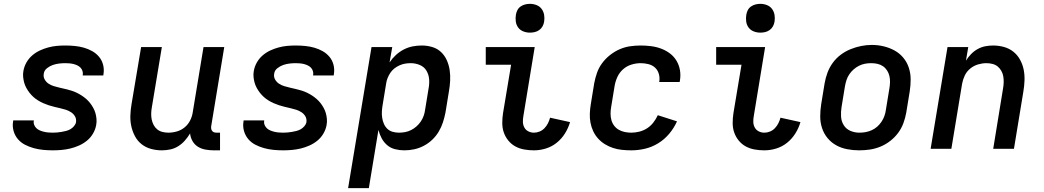

<svg xmlns="http://www.w3.org/2000/svg" viewBox="-20 -775 5440 1000"><path d="M255 8Q229 8 204 5.5Q179 3 155.5 -3.5Q132 -10 110.5 -21Q89 -32 73.5 -50Q58 -68 51 -92Q44 -116 48 -141Q48 -143 48.5 -144.5Q49 -146 49 -148H156Q156 -148 156 -147Q156 -146 156 -145Q154 -134 158.5 -123.5Q163 -113 171 -106Q179 -99 189 -95Q199 -91 209.5 -88.5Q220 -86 231.5 -85Q243 -84 255 -84Q266 -84 277.5 -85Q289 -86 300.5 -88Q312 -90 324 -93Q336 -96 346.5 -102Q357 -108 365.5 -118Q374 -128 376 -139Q378 -156 370.5 -169Q363 -182 350 -190.5Q337 -199 322.5 -203.5Q308 -208 293 -211.5Q278 -215 263 -218.5Q248 -222 233 -227Q218 -232 204.5 -238Q191 -244 178 -252Q165 -260 154 -270Q143 -280 134 -291.5Q125 -303 117.5 -316.5Q110 -330 106 -344.5Q102 -359 100.5 -374.5Q99 -390 102 -406Q106 -429 118 -450Q130 -471 148 -486.5Q166 -502 187.5 -512Q209 -522 231.5 -528Q254 -534 276 -536Q298 -538 320 -538Q345 -538 370 -535.5Q395 -533 417.5 -526.5Q440 -520 460.5 -508.5Q481 -497 496 -479Q511 -461 517 -437.5Q523 -414 519 -389Q519 -387 518.5 -385.5Q518 -384 518 -382H411Q411 -382 411 -383Q411 -384 411 -385Q413 -395 409.5 -405.5Q406 -416 399 -423Q392 -430 382.5 -434.5Q373 -439 363 -441.5Q353 -444 342 -445Q331 -446 320 -446Q304 -446 287.5 -444Q271 -442 255 -436.5Q239 -431 224.5 -419.5Q210 -408 208 -391Q205 -375 212.5 -361.5Q220 -348 232.5 -339.5Q245 -331 260 -326.5Q275 -322 290 -318.5Q305 -315 320 -311.5Q335 -308 350 -303.5Q365 -299 378.5 -292.5Q392 -286 404.5 -278Q417 -270 428.5 -260Q440 -250 449 -238.5Q458 -227 465.5 -213.5Q473 -200 477 -186Q481 -172 482.5 -156Q484 -140 481 -124Q477 -101 464.5 -79.5Q452 -58 433 -42.5Q414 -27 391.5 -17Q369 -7 346 -1.5Q323 4 300 6Q277 8 255 8Z M823 8Q794 8 766.5 0.5Q739 -7 717.5 -24Q696 -41 683 -65.5Q670 -90 664 -117Q658 -144 659 -173.5Q660 -203 665 -232L715 -530H823L771 -217Q768 -201 767.5 -184.5Q767 -168 770 -153Q773 -138 780 -124.5Q787 -111 798.5 -101.5Q810 -92 825.5 -88Q841 -84 857 -84Q879 -84 901.5 -90.5Q924 -97 942 -112Q960 -127 970.5 -148Q981 -169 984 -191L1040 -530H1148L1080 -118Q1079 -111 1080 -104.5Q1081 -98 1085 -93Q1089 -88 1095 -86Q1101 -84 1108 -84H1126V8H1093Q1071 8 1049.5 4Q1028 0 1010.5 -11Q993 -22 982.5 -40.5Q972 -59 970 -80Q958 -60 942.5 -42.5Q927 -25 907.5 -13Q888 -1 866 3.5Q844 8 823 8Z M1455 8Q1429 8 1404 5.5Q1379 3 1355.5 -3.5Q1332 -10 1310.5 -21Q1289 -32 1273.5 -50Q1258 -68 1251 -92Q1244 -116 1248 -141Q1248 -143 1248.5 -144.5Q1249 -146 1249 -148H1356Q1356 -148 1356 -147Q1356 -146 1356 -145Q1354 -134 1358.5 -123.5Q1363 -113 1371 -106Q1379 -99 1389 -95Q1399 -91 1409.5 -88.5Q1420 -86 1431.5 -85Q1443 -84 1455 -84Q1466 -84 1477.5 -85Q1489 -86 1500.5 -88Q1512 -90 1524 -93Q1536 -96 1546.5 -102Q1557 -108 1565.5 -118Q1574 -128 1576 -139Q1578 -156 1570.5 -169Q1563 -182 1550 -190.5Q1537 -199 1522.5 -203.5Q1508 -208 1493 -211.5Q1478 -215 1463 -218.5Q1448 -222 1433 -227Q1418 -232 1404.5 -238Q1391 -244 1378 -252Q1365 -260 1354 -270Q1343 -280 1334 -291.5Q1325 -303 1317.5 -316.5Q1310 -330 1306 -344.5Q1302 -359 1300.5 -374.5Q1299 -390 1302 -406Q1306 -429 1318 -450Q1330 -471 1348 -486.5Q1366 -502 1387.5 -512Q1409 -522 1431.5 -528Q1454 -534 1476 -536Q1498 -538 1520 -538Q1545 -538 1570 -535.5Q1595 -533 1617.5 -526.5Q1640 -520 1660.5 -508.5Q1681 -497 1696 -479Q1711 -461 1717 -437.5Q1723 -414 1719 -389Q1719 -387 1718.5 -385.5Q1718 -384 1718 -382H1611Q1611 -382 1611 -383Q1611 -384 1611 -385Q1613 -395 1609.5 -405.5Q1606 -416 1599 -423Q1592 -430 1582.5 -434.5Q1573 -439 1563 -441.5Q1553 -444 1542 -445Q1531 -446 1520 -446Q1504 -446 1487.5 -444Q1471 -442 1455 -436.5Q1439 -431 1424.5 -419.5Q1410 -408 1408 -391Q1405 -375 1412.5 -361.5Q1420 -348 1432.5 -339.5Q1445 -331 1460 -326.5Q1475 -322 1490 -318.5Q1505 -315 1520 -311.5Q1535 -308 1550 -303.5Q1565 -299 1578.5 -292.5Q1592 -286 1604.5 -278Q1617 -270 1628.5 -260Q1640 -250 1649 -238.5Q1658 -227 1665.5 -213.5Q1673 -200 1677 -186Q1681 -172 1682.5 -156Q1684 -140 1681 -124Q1677 -101 1664.5 -79.5Q1652 -58 1633 -42.5Q1614 -27 1591.5 -17Q1569 -7 1546 -1.5Q1523 4 1500 6Q1477 8 1455 8Z M1793 205 1915 -530H2023L2009 -450Q2023 -471 2042 -488.5Q2061 -506 2083.5 -517.5Q2106 -529 2129.5 -533.5Q2153 -538 2177 -538Q2205 -538 2231.5 -530Q2258 -522 2277 -504Q2296 -486 2307 -461.5Q2318 -437 2322 -410Q2326 -383 2324.5 -354.5Q2323 -326 2318 -298L2300 -188Q2295 -163 2287 -138Q2279 -113 2265 -89.5Q2251 -66 2231 -47Q2211 -28 2187 -15.5Q2163 -3 2137.5 2.5Q2112 8 2086 8Q2061 8 2037.5 2Q2014 -4 1996.5 -19Q1979 -34 1968 -54.5Q1957 -75 1951 -98L1901 205ZM2058 -84Q2074 -84 2090 -87Q2106 -90 2121 -97.5Q2136 -105 2149 -116.5Q2162 -128 2171.5 -142Q2181 -156 2186.5 -171.5Q2192 -187 2194 -203L2212 -313Q2217 -338 2215 -362.5Q2213 -387 2201 -407Q2189 -427 2166.5 -436.5Q2144 -446 2119 -446Q2104 -446 2089.5 -443.5Q2075 -441 2060.5 -434.5Q2046 -428 2033.5 -418Q2021 -408 2012.5 -395Q2004 -382 1998.5 -368Q1993 -354 1991 -339L1973 -229Q1970 -212 1969 -195Q1968 -178 1970.5 -161.5Q1973 -145 1979.5 -130Q1986 -115 1997.5 -104Q2009 -93 2025 -88.5Q2041 -84 2058 -84Z M2761 8Q2735 8 2710 3.5Q2685 -1 2664 -12.5Q2643 -24 2627.5 -43Q2612 -62 2604 -85Q2596 -108 2596 -134Q2596 -160 2600 -186L2642 -438H2510V-530H2765L2706 -171Q2703 -155 2703.5 -139.5Q2704 -124 2711 -111Q2718 -98 2731.5 -91Q2745 -84 2761 -84Q2776 -84 2790.5 -90Q2805 -96 2816 -107.5Q2827 -119 2834 -133Q2841 -147 2845 -162L2949 -139Q2940 -108 2922.5 -80Q2905 -52 2879.5 -31.5Q2854 -11 2823 -1.5Q2792 8 2761 8ZM2740 -605Q2722 -605 2705.5 -611.5Q2689 -618 2679 -631.5Q2669 -645 2666.5 -662.5Q2664 -680 2667 -698Q2669 -711 2675 -722.5Q2681 -734 2692 -741.5Q2703 -749 2715.5 -752Q2728 -755 2740 -755Q2758 -755 2774.5 -748.5Q2791 -742 2801 -728.5Q2811 -715 2814 -697.5Q2817 -680 2814 -662Q2812 -649 2805.5 -637.5Q2799 -626 2788.5 -618.5Q2778 -611 2765.5 -608Q2753 -605 2740 -605Z M3268 8Q3244 8 3219.5 5.5Q3195 3 3172.5 -4.5Q3150 -12 3130.5 -24Q3111 -36 3095.5 -53Q3080 -70 3070 -91Q3060 -112 3055.5 -135.5Q3051 -159 3052 -183.5Q3053 -208 3057 -232L3075 -342Q3080 -369 3089.5 -396Q3099 -423 3116.5 -446.5Q3134 -470 3157.5 -488.5Q3181 -507 3207.5 -518.5Q3234 -530 3261.5 -534Q3289 -538 3317 -538Q3344 -538 3371.5 -534.5Q3399 -531 3424 -521.5Q3449 -512 3469.5 -496.5Q3490 -481 3503.5 -458.5Q3517 -436 3521.5 -409Q3526 -382 3521 -354Q3521 -353 3520.5 -351.5Q3520 -350 3520 -348H3413Q3413 -349 3413.5 -349.5Q3414 -350 3414 -351Q3417 -372 3411 -391.5Q3405 -411 3391 -423.5Q3377 -436 3357 -441Q3337 -446 3317 -446Q3293 -446 3268.5 -438.5Q3244 -431 3225 -414Q3206 -397 3195.5 -374Q3185 -351 3181 -327L3163 -217Q3160 -200 3160 -182.5Q3160 -165 3164.5 -149Q3169 -133 3179 -120Q3189 -107 3203 -99Q3217 -91 3234 -87.5Q3251 -84 3268 -84Q3289 -84 3310.5 -89.5Q3332 -95 3350.5 -107Q3369 -119 3383 -137Q3397 -155 3406 -175L3506 -143Q3491 -109 3466 -79Q3441 -49 3408.5 -29Q3376 -9 3340 -0.5Q3304 8 3268 8Z M3961 8Q3935 8 3910 3.5Q3885 -1 3864 -12.5Q3843 -24 3827.5 -43Q3812 -62 3804 -85Q3796 -108 3796 -134Q3796 -160 3800 -186L3842 -438H3710V-530H3965L3906 -171Q3903 -155 3903.5 -139.5Q3904 -124 3911 -111Q3918 -98 3931.5 -91Q3945 -84 3961 -84Q3976 -84 3990.5 -90Q4005 -96 4016 -107.5Q4027 -119 4034 -133Q4041 -147 4045 -162L4149 -139Q4140 -108 4122.5 -80Q4105 -52 4079.5 -31.5Q4054 -11 4023 -1.5Q3992 8 3961 8ZM3940 -605Q3922 -605 3905.5 -611.5Q3889 -618 3879 -631.5Q3869 -645 3866.5 -662.5Q3864 -680 3867 -698Q3869 -711 3875 -722.5Q3881 -734 3892 -741.5Q3903 -749 3915.5 -752Q3928 -755 3940 -755Q3958 -755 3974.5 -748.5Q3991 -742 4001 -728.5Q4011 -715 4014 -697.5Q4017 -680 4014 -662Q4012 -649 4005.5 -637.5Q3999 -626 3988.5 -618.5Q3978 -611 3965.5 -608Q3953 -605 3940 -605Z M4454 8Q4423 8 4392 2Q4361 -4 4335 -18.5Q4309 -33 4290 -56Q4271 -79 4261.5 -108Q4252 -137 4252 -168.5Q4252 -200 4257 -232L4275 -342Q4280 -370 4290 -397Q4300 -424 4317.5 -448Q4335 -472 4359 -490Q4383 -508 4410.5 -519Q4438 -530 4465.5 -535.5Q4493 -541 4521 -541Q4553 -541 4583.5 -533.5Q4614 -526 4640 -511.5Q4666 -497 4685 -474Q4704 -451 4713.5 -422Q4723 -393 4723 -361.5Q4723 -330 4718 -298L4700 -188Q4695 -160 4685 -133Q4675 -106 4657.5 -82.5Q4640 -59 4616 -40.5Q4592 -22 4565 -11Q4538 0 4510 4Q4482 8 4454 8ZM4456 -84Q4473 -84 4489 -87Q4505 -90 4520.5 -97Q4536 -104 4549 -115.5Q4562 -127 4571.5 -141.5Q4581 -156 4586.5 -171.5Q4592 -187 4594 -203L4612 -313Q4615 -330 4615.5 -346.5Q4616 -363 4612.5 -378.5Q4609 -394 4600.5 -407.5Q4592 -421 4579 -430Q4566 -439 4550 -442.5Q4534 -446 4517 -446Q4501 -446 4485 -443Q4469 -440 4454 -432.5Q4439 -425 4426 -413.5Q4413 -402 4403.5 -388Q4394 -374 4389 -358.5Q4384 -343 4381 -327L4363 -217Q4359 -192 4360.5 -167.5Q4362 -143 4374.5 -123Q4387 -103 4409 -93.5Q4431 -84 4456 -84Z M4827 0 4915 -530H5023L5011 -459Q5022 -477 5037.5 -493Q5053 -509 5072 -519.5Q5091 -530 5111.5 -534Q5132 -538 5152 -538Q5181 -538 5208.5 -530.5Q5236 -523 5257.5 -506Q5279 -489 5292.5 -464.5Q5306 -440 5311.5 -413Q5317 -386 5316 -356.5Q5315 -327 5310 -298L5261 0H5153L5204 -313Q5207 -329 5207.5 -345.5Q5208 -362 5205.5 -377Q5203 -392 5195.5 -405.5Q5188 -419 5176.5 -428.5Q5165 -438 5149.5 -442Q5134 -446 5118 -446Q5096 -446 5074 -439.5Q5052 -433 5033.5 -418Q5015 -403 5005 -382Q4995 -361 4991 -339L4935 0Z"/></svg>

Font: Iosevka Curly SmBdEx
Style: Italic
Weight: 600
Width: 7
Italic angle: -9°
Monospace: yes
Designer: Belleve Invis
Foundry: Belleve Invis
Version: Version 11.1.0; ttfautohint (v1.8.3)